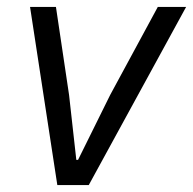

<svg xmlns="http://www.w3.org/2000/svg" viewBox="-20 -536 559 556"><path d="M237 0H146L67 -516H142L180 -261L201 -73H206L299 -261L437 -516H519Z"/></svg>

Font: IBM Plex Sans
Style: Italic
Weight: 400
Italic angle: -11.31°
Designer: Mike Abbink, Paul van der Laan, Pieter van Rosmalen
Foundry: Bold Monday
Version: Version 3.201